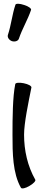

<svg xmlns="http://www.w3.org/2000/svg" viewBox="-20 -1000 253 1045"><path d="M83 -790C101 -844 131 -892 149 -946C152 -953 135 -966 111 -973C88 -981 66 -982 64 -974C46 -921 41 -864 23 -810C19 -797 29 -782 45 -776C62 -771 79 -777 83 -790ZM63 -542C49 -473 48 -359 48 -267C48 -167 49 -57 94 22C98 29 119 25 140 12C162 0 176 -16 172 -22C130 -96 111 -181 111 -267C111 -330 134 -439 151 -524C152 -532 134 -542 109 -547C85 -552 64 -550 63 -542Z"/></svg>

Font: Nupuram
Style: Regular
Weight: 400
Designer: Santhosh Thottingal (santhosh.thottingal@gmail.com)
Foundry: SMC
Version: Version 1.000